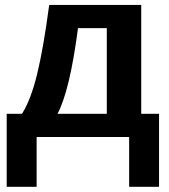

<svg xmlns="http://www.w3.org/2000/svg" viewBox="-20 -548 675 768"><path d="M407.2 -435.5H292Q259.3 -185.1 210 -92.8H407.2ZM126.5 0V199.2H6.8V-92.8H67.9Q103 -147.5 128.4 -251.2Q153.8 -355 176.8 -528.3H544.9V-92.8H616.2V199.2H496.6V0Z"/></svg>

Font: Arial
Style: Bold
Weight: 700
Designer: Steve Matteson
Foundry: Ascender Corporation
Version: Version 2.00.3